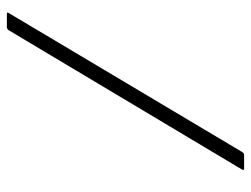

<svg xmlns="http://www.w3.org/2000/svg" viewBox="-108 -640 748 573"><g transform="rotate(-90 266.5 -354.0)"><path d="M99 -6Q97 -3 95 -1.5Q93 0 90 0H48Q46 0 45.5 -2Q45 -4 47 -7L462 -702Q464 -705 466.5 -706.5Q469 -708 471 -708H511Q515 -708 515 -706Q515 -704 511 -698Z"/></g></svg>

Font: Glory Light
Style: Regular
Weight: 300
Version: Version 1.011